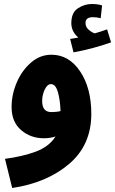

<svg xmlns="http://www.w3.org/2000/svg" viewBox="-20 -711 576 961"><path d="M536 -499 516 -564Q489 -554 454 -544Q439 -549 423.5 -562.5Q408 -576 408 -596Q408 -625 445 -625Q464 -625 484 -620L491 -684Q468 -691 440 -691Q403 -691 370 -669.5Q337 -648 337 -595Q337 -553 372 -523Q359 -521 331 -516L348 -449Q399 -458 449.5 -472Q500 -486 536 -499ZM41 230Q215 204 326 109.5Q437 15 437 -141Q437 -270 381.5 -353Q326 -436 240 -437Q182 -438 136 -398.5Q90 -359 64 -298.5Q38 -238 38 -175Q38 -101 85.5 -60Q133 -19 200 -19Q232 -19 258 -28Q225 24 157.5 48.5Q90 73 5 84ZM237 -150Q191 -150 191 -205Q191 -236 204 -263Q217 -290 235 -290Q258 -290 269.5 -251Q281 -212 283 -155Q263 -150 237 -150Z"/></svg>

Font: Noto Sans Arabic Condensed Black
Style: Regular
Weight: 900
Width: 3
Designer: Nadine Chahine
Foundry: Monotype Imaging Inc.
Version: 1.001